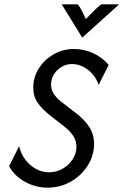

<svg xmlns="http://www.w3.org/2000/svg" viewBox="-20 -853 564 877"><path d="M197.2 4.2Q142.4 4.2 94.1 -22.6Q45.8 -49.3 21.5 -93.8L67.4 -185.4Q75 -151.4 95.1 -124.3Q115.3 -97.2 143.8 -81.6Q172.2 -66 204.2 -66Q237.5 -66 266 -82.3Q294.4 -98.6 311.8 -125.3Q329.2 -152.1 329.2 -182.6Q329.2 -210.4 313.9 -233.3Q298.6 -256.2 270.1 -277.8L209 -325.7Q172.2 -354.2 152.1 -383.7Q131.9 -413.2 131.9 -452.8Q131.9 -500 157.3 -540.3Q182.6 -580.6 225 -604.9Q267.4 -629.2 318.1 -629.2Q363.9 -629.2 406.2 -609.7Q448.6 -590.3 476.4 -556.2L430.6 -465.3Q416 -507.6 381.9 -534Q347.9 -560.4 309 -560.4Q270.8 -560.4 242 -532.6Q213.2 -504.9 213.2 -465.3Q213.2 -443.8 225.3 -424.7Q237.5 -405.6 260.4 -387.5L322.9 -339.6Q366 -306.9 387.8 -272.9Q409.7 -238.9 409.7 -195.8Q409.7 -143.1 380.9 -97.2Q352.1 -51.4 303.8 -23.6Q255.6 4.2 197.2 4.2ZM355.6 -681.2 261.8 -833.3H335.4Q346.5 -818.8 354.5 -803.1Q362.5 -787.5 372.2 -766Q392.4 -787.5 408.3 -803.1Q424.3 -818.8 442.4 -833.3H524.3Z"/></svg>

Font: Afacad
Style: Italic
Weight: 400
Italic angle: -14°
Designer: Kristian Moeller
Foundry: Dicotype
Version: Version 1.000